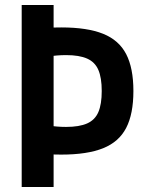

<svg xmlns="http://www.w3.org/2000/svg" viewBox="-20 -750 590 770"><path d="M226 -130Q199 -130 172.5 -131.5Q146 -133 125 -135L174 -246Q191 -244 208.5 -242.5Q226 -241 245 -241Q298 -241 329.5 -255Q361 -269 374.5 -300.5Q388 -332 388 -385Q388 -438 374.5 -469.5Q361 -501 329.5 -515Q298 -529 245 -529Q226 -529 208.5 -527.5Q191 -526 174 -524L125 -635Q146 -637 172.5 -638.5Q199 -640 226 -640Q330 -640 393.5 -614.5Q457 -589 486 -533Q515 -477 515 -385Q515 -293 486 -237Q457 -181 393.5 -155.5Q330 -130 226 -130ZM67 0V-730H195V0Z"/></svg>

Font: M PLUS Code Latin SemiExpanded SemiBold
Style: Regular
Weight: 600
Width: 6
Designer: Coji Morishita
Foundry: UNDERFOREST DESIGN
Version: Version 1.002; ttfautohint (v1.8.3)